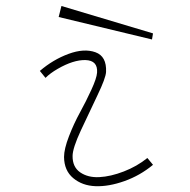

<svg xmlns="http://www.w3.org/2000/svg" viewBox="-20 -613 640 647"><path d="M495.6 -500.5 187 -592.8 177.7 -555.7 492.2 -480ZM114.3 -374Q158.7 -412.1 210.9 -431.4Q263.2 -450.7 301.5 -437Q339.8 -423.3 337.4 -370.6Q336.4 -350.1 308.3 -291.7Q280.3 -233.4 252.4 -173.3Q224.6 -113.3 224.6 -87.4Q224.1 -50.3 250.2 -32.2Q276.4 -14.2 314.7 -16.1Q353 -18.1 397.2 -35.2Q441.4 -52.2 476.6 -80.6L495.6 -57.6Q452.1 -21.5 399.2 -2.7Q346.2 16.1 301.8 14.4Q257.3 12.7 226.8 -12.7Q196.3 -38.1 195.8 -84Q195.8 -110.8 212.4 -153.8Q229 -196.8 249.5 -234.1Q270 -271.5 287.8 -310.3Q305.7 -349.1 307.1 -368.2Q310.1 -409.2 268.1 -410.6Q227.5 -411.6 174.3 -380.9Q148.9 -366.2 133.3 -350.6Z"/></svg>

Font: Compagnon Light Italic
Style: Regular
Weight: 400
Italic angle: -12°
Designer: Valentin Papon
Foundry: Velvetyne Type Foundry
Version: Version 1.000;PS 001.000;hotconv 1.0.88;makeotf.lib2.5.64775